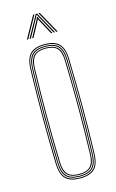

<svg xmlns="http://www.w3.org/2000/svg" viewBox="-117 -791 511 843"><g transform="rotate(-15 139.0 -369.0)"><path d="M139.2 5Q95.5 5 74.1 -15Q52.8 -35 51.2 -85Q48.2 -189.2 48.1 -293Q48 -396.8 51.2 -514Q52.8 -563 73.4 -584Q94 -605 139.2 -605Q184.8 -605 205.2 -584Q225.8 -563 227.2 -514Q230 -410.8 230.4 -305.2Q230.8 -199.8 227.2 -85Q225.8 -35 204.4 -15Q183 5 139.2 5ZM139.2 1Q180.8 1 201.4 -18Q222 -37 223.2 -85.2Q226.8 -202 226.5 -305.8Q226.2 -409.5 223.2 -513.8Q222 -562.2 201.5 -581.6Q181 -601 139.2 -601Q97.8 -601 77.1 -581.6Q56.5 -562.2 55.2 -513.8Q52.2 -409.5 52.1 -305.6Q52 -201.8 55.2 -85.2Q56.5 -37 77.1 -18Q97.8 1 139.2 1ZM139.2 -3Q97.8 -3 79.1 -22.1Q60.5 -41.2 59.2 -85.2Q56 -195.8 56 -299.6Q56 -403.5 59.2 -513.8Q60.5 -558.5 79.1 -577.8Q97.8 -597 139.2 -597Q180.8 -597 199.4 -577.8Q218 -558.5 219.2 -513.8Q222.2 -409.5 222.5 -305.5Q222.8 -201.5 219.2 -85.2Q218 -41.2 199.4 -22.1Q180.8 -3 139.2 -3ZM139.2 -7Q178.8 -7 196.4 -25.1Q214 -43.2 215.2 -85.5Q218.5 -196.2 218.5 -300Q218.5 -403.8 215.2 -513.5Q214 -556 196.4 -574.5Q178.8 -593 139.2 -593Q99.8 -593 82.1 -574.5Q64.5 -556 63.2 -513.5Q60.2 -409 60.1 -305.2Q60 -201.5 63.2 -85.5Q64.5 -43.2 82.2 -25.1Q100 -7 139.2 -7ZM139.2 -11Q104 -11 86.2 -27.4Q68.5 -43.8 67.2 -85.5Q64 -196.5 64 -299.9Q64 -403.2 67.2 -513.5Q68.5 -556 86.2 -572.5Q104 -589 139.2 -589Q174.5 -589 192.4 -572.5Q210.2 -556 211.2 -513.5Q214.2 -408.8 214.5 -305.5Q214.8 -202.2 211.2 -85.5Q210.2 -43.8 192.4 -27.4Q174.5 -11 139.2 -11ZM139.2 -15Q174.5 -15 190.4 -31.5Q206.2 -48 207.2 -85.8Q210.5 -197.2 210.5 -299.9Q210.5 -402.5 207.2 -513.5Q206.2 -551.8 190.4 -568.4Q174.5 -585 139.2 -585Q104 -585 88.2 -568.4Q72.5 -551.8 71.2 -513.5Q68 -401.8 68 -298.8Q68 -195.8 71.2 -85.8Q72.5 -48 88.2 -31.5Q104 -15 139.2 -15ZM69.8 -644 124.8 -743H130.8L75.8 -644ZM81.8 -644 136.8 -743H142.8L197.8 -644H191.8L144.8 -729.2L140.8 -737.5H138.8L134.8 -729.2L87.8 -644ZM203.8 -644 148.8 -743H154.8L209.8 -644ZM93.8 -644 133.8 -717.8 138.8 -728.8H140.8L145.8 -717.8L185.8 -644H179.8L142.2 -713.2L140.8 -718H138.8L137.2 -713.2L99.8 -644Z"/></g></svg>

Font: Big Shoulders Inline Display Thin
Style: Regular
Weight: 100
Designer: Patric King
Foundry: XO Type Co
Version: Version 1.000